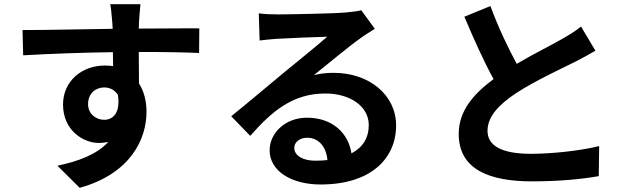

<svg xmlns="http://www.w3.org/2000/svg" viewBox="-20 -826 3040 920"><path d="M545 -371C558 -284 521 -252 479 -252C439 -252 402 -281 402 -327C402 -380 440 -407 479 -407C507 -407 530 -395 545 -371ZM88 -682 91 -561C214 -568 370 -574 521 -576L522 -509C509 -511 496 -512 482 -512C373 -512 282 -438 282 -325C282 -203 377 -141 454 -141C470 -141 485 -143 499 -146C444 -86 356 -53 255 -32L362 74C606 6 682 -160 682 -290C682 -342 670 -389 646 -426L645 -577C781 -577 874 -575 934 -572L935 -690C883 -691 746 -689 645 -689L646 -720C647 -736 651 -790 653 -806H508C511 -794 515 -760 518 -719L520 -688C384 -686 202 -682 88 -682Z M1549 -59C1531 -57 1512 -56 1491 -56C1430 -56 1390 -81 1390 -118C1390 -143 1414 -166 1452 -166C1506 -166 1543 -124 1549 -59ZM1220 -762 1224 -632C1247 -635 1279 -638 1306 -640C1359 -643 1497 -649 1548 -650C1499 -607 1395 -523 1339 -477C1280 -428 1159 -326 1088 -269L1179 -175C1286 -297 1386 -378 1539 -378C1657 -378 1747 -317 1747 -227C1747 -166 1719 -120 1664 -91C1650 -186 1575 -262 1451 -262C1345 -262 1272 -187 1272 -106C1272 -6 1377 58 1516 58C1758 58 1878 -67 1878 -225C1878 -371 1749 -477 1579 -477C1547 -477 1517 -474 1484 -466C1547 -516 1652 -604 1706 -642C1729 -659 1753 -673 1776 -688L1711 -777C1699 -773 1676 -770 1635 -766C1578 -761 1364 -757 1311 -757C1283 -757 1248 -758 1220 -762Z M2330 -797 2205 -746C2250 -640 2298 -532 2345 -447C2249 -376 2178 -295 2178 -184C2178 -12 2329 43 2528 43C2658 43 2764 33 2849 18L2851 -126C2762 -104 2627 -89 2524 -89C2385 -89 2316 -127 2316 -199C2316 -269 2372 -326 2455 -381C2546 -440 2672 -498 2734 -529C2771 -548 2803 -565 2833 -583L2764 -699C2738 -677 2709 -660 2671 -638C2624 -611 2537 -568 2456 -520C2415 -596 2368 -693 2330 -797Z"/></svg>

Font: Noto Sans Mono CJK SC
Style: Bold
Weight: 700
Designer: Ryoko NISHIZUKA 西塚涼子 (kana, bopomofo & ideographs); Paul D. Hunt (Latin, Greek & Cyrillic); Sandoll Communications 산돌커뮤니
Foundry: Adobe
Version: Version 2.004;hotconv 1.0.118;makeotfexe 2.5.65603